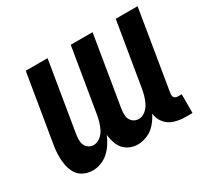

<svg xmlns="http://www.w3.org/2000/svg" viewBox="-116 -692 913 861"><g transform="rotate(-30 340.5 -261.0)"><path d="M140 8Q161 8 182.5 0Q204 -8 221.5 -23.5Q239 -39 251.5 -58.5Q264 -78 273 -99Q276 -71 286.5 -46Q297 -21 320.5 -6.5Q344 8 373 8Q398 8 423.5 -3Q449 -14 467 -35Q485 -56 497 -80Q500 -51 518 -29.5Q536 -8 563.5 0Q591 8 620 8H655V-89H636Q629 -89 622.5 -92Q616 -95 614 -102Q612 -109 613 -117L681 -530H568L514 -205Q511 -186 506 -168Q501 -150 492.5 -132.5Q484 -115 468 -102Q452 -89 434 -89Q415 -89 402 -101Q389 -113 387 -131Q385 -149 388 -167L448 -530H335L281 -205Q278 -186 273 -168Q268 -150 259.5 -132.5Q251 -115 235 -102Q219 -89 200 -89Q182 -89 169 -101Q156 -113 154 -131Q152 -149 155 -167L215 -530H102L45 -186Q40 -160 39 -134Q38 -108 42 -83Q46 -58 57.5 -36.5Q69 -15 91.5 -3.5Q114 8 140 8Z"/></g></svg>

Font: Iosevka Sparkle Semibold
Style: Italic
Weight: 600
Italic angle: -9°
Designer: Belleve Invis
Foundry: Belleve Invis
Version: Version 4.5.0; ttfautohint (v1.8.3)